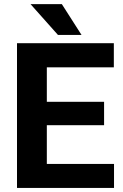

<svg xmlns="http://www.w3.org/2000/svg" viewBox="-20 -923 602 943"><path d="M491.2 -308.1H210V-117.7H540V0H63.5V-710.9H539.1V-592.3H210V-422.9H491.2ZM380.4 -751.5H264.6L129.9 -902.8H283.7Z"/></svg>

Font: Robotiche
Style: Bold
Weight: 700
Designer: Google
Version: Version 2.001150; 2014